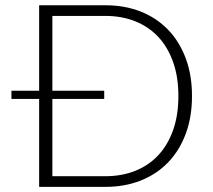

<svg xmlns="http://www.w3.org/2000/svg" viewBox="-20 -728 828 748"><path d="M24.5 -374.5H132.5V-707.5H390.5Q466 -707.5 528 -683Q590 -658.5 634.5 -612.5Q679 -566.5 703.5 -501Q728 -435.5 728 -354Q728 -272 703.5 -206.5Q679 -141 634.5 -95Q590 -49 528 -24.5Q466 0 390.5 0H132.5V-342.5H24.5ZM675 -354Q675 -428 654.5 -486Q634 -544 596.8 -584Q559.5 -624 507 -645Q454.5 -666 390.5 -666H184V-374.5H386V-342.5H184V-41.5H390.5Q454.5 -41.5 507 -62.5Q559.5 -83.5 596.8 -123.5Q634 -163.5 654.5 -221.5Q675 -279.5 675 -354Z"/></svg>

Font: o
Style: Regular
Weight: 300
Designer: Lukasz Dziedzic
Foundry: Lukasz Dziedzic
Version: Version 1.104; Western+Polish opensource; ttfautohint (v1.8.